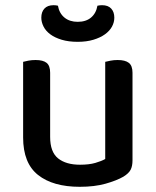

<svg xmlns="http://www.w3.org/2000/svg" viewBox="-20 -705 600 739"><path d="M69 -467Q76 -469 89 -471.5Q102 -474 117 -474Q146 -474 159.5 -463Q173 -452 173 -425V-178Q173 -120 203.5 -95.5Q234 -71 288 -71Q323 -71 347 -78Q371 -85 385 -93V-467Q393 -469 405.5 -471.5Q418 -474 433 -474Q462 -474 476 -463Q490 -452 490 -425V-88Q490 -66 483 -52Q476 -38 455 -25Q429 -10 386.5 2Q344 14 287 14Q184 14 126.5 -31.5Q69 -77 69 -176ZM279 -621Q311 -621 330.5 -637.5Q350 -654 355 -683Q360 -684 364 -684.5Q368 -685 373 -685Q396 -685 408 -672Q420 -659 420 -637Q420 -619 411 -602.5Q402 -586 384 -573Q366 -560 339.5 -552Q313 -544 279 -544Q244 -544 217.5 -552Q191 -560 173.5 -573Q156 -586 147.5 -603Q139 -620 139 -637Q139 -659 151 -672Q163 -685 186 -685Q191 -685 195 -684.5Q199 -684 203 -683Q208 -654 228 -637.5Q248 -621 279 -621Z"/></svg>

Font: Baloo Paaji 2 Medium
Style: Regular
Weight: 500
Designer: Shuchita Grover, Noopur Datye and Ek Type
Foundry: Ek Type
Version: Version 1.640;hotconv 1.0.111;makeotfexe 2.5.65597; ttfautoh